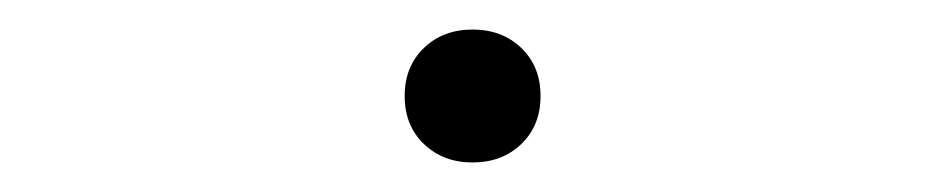

<svg xmlns="http://www.w3.org/2000/svg" viewBox="-20 -100 640 130"><path d="M300 10Q280 10 267 -2.5Q254 -15 254 -35Q254 -55 267 -67.5Q280 -80 300 -80Q320 -80 333 -67.5Q346 -55 346 -35Q346 -15 333 -2.5Q320 10 300 10Z"/></svg>

Font: M PLUS Code Latin Expanded Thin
Style: Regular
Weight: 250
Width: 7
Designer: Coji Morishita
Foundry: UNDERFOREST DESIGN
Version: Version 1.002; ttfautohint (v1.8.3)